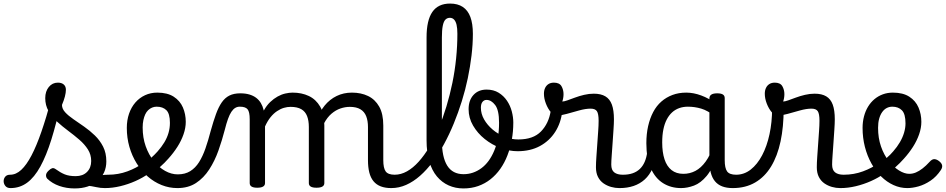

<svg xmlns="http://www.w3.org/2000/svg" viewBox="-114 -1039 5310 1078"><path d="M-55 17Q-74 17 -83.5 5.5Q-93 -6 -93.5 -20.5Q-94 -35 -85 -46.5Q-76 -58 -57 -58Q-24 -58 5.5 -85.5Q35 -113 63 -166.5Q91 -220 118.5 -299.5Q146 -379 174 -483L229 -469Q203 -347 174.5 -256Q146 -165 112.5 -104Q79 -43 38 -13Q-3 17 -55 17ZM305 19Q259 19 219 5Q179 -9 151 -36Q144 -44 144.5 -56Q145 -68 159 -81Q170 -92 179 -94.5Q188 -97 199 -89Q225 -70 249.5 -60Q274 -50 311 -50Q351 -50 374.5 -73.5Q398 -97 398 -135Q398 -171 379.5 -200Q361 -229 331.5 -254.5Q302 -280 269 -304.5Q236 -329 206.5 -356Q177 -383 158.5 -415.5Q140 -448 140 -488Q140 -526 160 -550.5Q180 -575 211 -575Q232 -575 244 -564.5Q256 -554 256 -535Q256 -519 250.5 -497.5Q245 -476 234 -450Q234 -428 252 -408.5Q270 -389 298.5 -369.5Q327 -350 358.5 -328Q390 -306 418.5 -278.5Q447 -251 465 -215.5Q483 -180 483 -133Q483 -66 434.5 -23.5Q386 19 305 19ZM474 17Q450 17 425.5 11.5Q401 6 377.5 3.5Q354 1 329 12L350 -16Q385 -34 409.5 -43Q434 -52 453.5 -55Q473 -58 493 -58Q502 -58 504 -46.5Q506 -35 502 -20.5Q498 -6 490.5 5.5Q483 17 474 17Z M475 17Q456 17 449.5 5.5Q443 -6 447 -20.5Q451 -35 463 -46.5Q475 -58 494 -58Q550 -58 601.5 -77Q653 -96 690 -124Q704 -133 714 -128Q724 -123 729 -110.5Q734 -98 732.5 -84.5Q731 -71 720 -64Q688 -41 646.5 -22.5Q605 -4 561 6.5Q517 17 475 17Z M694 -121Q716 -136 735.5 -153.5Q755 -171 771 -189Q793 -214 808.5 -239.5Q824 -265 832 -292.5Q840 -320 840 -349Q840 -401 820 -420.5Q800 -440 766 -440Q752 -440 745.5 -452Q739 -464 739.5 -479.5Q740 -495 747.5 -507Q755 -519 769 -519Q826 -519 861.5 -496Q897 -473 913 -435.5Q929 -398 929 -355Q929 -321 916.5 -285Q904 -249 882 -214.5Q860 -180 831 -148Q810 -124 786 -103Q762 -82 736 -64Z M882 17Q836 17 793.5 0Q751 -17 715.5 -48Q680 -79 653.5 -121.5Q627 -164 612.5 -214.5Q598 -265 598 -321Q598 -364 610.5 -400.5Q623 -437 646 -463.5Q669 -490 700.5 -504.5Q732 -519 769 -519Q783 -519 789.5 -507Q796 -495 795.5 -479.5Q795 -464 787 -452Q779 -440 765 -440Q752 -440 740 -435Q728 -430 718 -420.5Q708 -411 701.5 -397Q695 -383 691 -364.5Q687 -346 687 -323Q687 -266 704 -218Q721 -170 749.5 -134.5Q778 -99 813 -79.5Q848 -60 884 -60Q925 -60 954 -78Q983 -96 1003.5 -128.5Q1024 -161 1039.5 -205.5Q1055 -250 1069 -304Q1084 -358 1098.5 -398Q1113 -438 1131 -464Q1149 -490 1174 -502.5Q1199 -515 1235 -515Q1249 -515 1255.5 -503.5Q1262 -492 1261.5 -477.5Q1261 -463 1253.5 -451.5Q1246 -440 1232 -440Q1218 -440 1206.5 -433Q1195 -426 1185 -411Q1175 -396 1166 -371Q1157 -346 1148 -310Q1133 -252 1112.5 -194Q1092 -136 1061 -88Q1030 -40 986.5 -11.5Q943 17 882 17Z M1330 15Q1309 15 1298.5 8.5Q1288 2 1288 -11V-369Q1288 -411 1276 -425.5Q1264 -440 1233 -440Q1217 -440 1208.5 -451.5Q1200 -463 1200 -477.5Q1200 -492 1208.5 -503.5Q1217 -515 1235 -515Q1264 -515 1286 -508.5Q1308 -502 1324 -490Q1340 -478 1350.5 -460.5Q1361 -443 1366 -422L1367 -418Q1383 -447 1403 -466Q1423 -485 1444.5 -497Q1466 -509 1488 -514Q1510 -519 1529 -519Q1580 -519 1620 -500Q1660 -481 1683.5 -440.5Q1707 -400 1707 -334V-11Q1707 2 1696 8.5Q1685 15 1663 15Q1641 15 1630.5 8.5Q1620 2 1620 -11V-326Q1620 -362 1610 -387.5Q1600 -413 1577.5 -426Q1555 -439 1517 -439Q1499 -439 1480 -433.5Q1461 -428 1441.5 -415Q1422 -402 1405 -381Q1388 -360 1374 -329V-11Q1374 2 1363 8.5Q1352 15 1330 15ZM2083 17Q2049 17 2024 7.5Q1999 -2 1983 -21.5Q1967 -41 1959.5 -70.5Q1952 -100 1952 -140V-326Q1952 -361 1942 -386.5Q1932 -412 1909.5 -425.5Q1887 -439 1850 -439Q1824 -439 1797.5 -430Q1771 -421 1747 -400.5Q1723 -380 1704.5 -345Q1686 -310 1675 -259H1649Q1649 -316 1664.5 -363.5Q1680 -411 1708.5 -446Q1737 -481 1776 -500Q1815 -519 1862 -519Q1913 -519 1952.5 -500Q1992 -481 2015 -440.5Q2038 -400 2038 -334V-140Q2038 -95 2051.5 -76.5Q2065 -58 2102 -58Q2116 -58 2122.5 -46.5Q2129 -35 2127.5 -20.5Q2126 -6 2115 5.5Q2104 17 2083 17Z M2083 17Q2064 17 2057.5 5.5Q2051 -6 2055 -20.5Q2059 -35 2071 -46.5Q2083 -58 2102 -58Q2137 -58 2171 -77Q2205 -96 2236.5 -131Q2268 -166 2296.5 -213.5Q2325 -261 2349 -319Q2373 -377 2392.5 -441.5Q2412 -506 2426 -574Q2440 -642 2447 -712Q2454 -782 2454 -849Q2454 -868 2467 -877.5Q2480 -887 2497.5 -887Q2515 -887 2528 -877.5Q2541 -868 2541 -849Q2541 -791 2533.5 -728Q2526 -665 2512.5 -600Q2499 -535 2479 -471Q2459 -407 2434 -346Q2409 -285 2379.5 -230.5Q2350 -176 2316 -130.5Q2282 -85 2244.5 -52Q2207 -19 2166.5 -1Q2126 17 2083 17Z M2488 19Q2443 19 2405 2Q2367 -15 2339 -48.5Q2311 -82 2296 -133Q2281 -184 2281 -251V-829Q2281 -925 2313.5 -972Q2346 -1019 2413 -1019Q2456 -1019 2484.5 -1000Q2513 -981 2527 -943.5Q2541 -906 2541 -849Q2541 -830 2528 -821Q2515 -812 2497.5 -812Q2480 -812 2467 -821Q2454 -830 2454 -849Q2454 -880 2449.5 -899.5Q2445 -919 2435.5 -929Q2426 -939 2412 -939Q2397 -939 2387 -929Q2377 -919 2372 -894.5Q2367 -870 2367 -829V-251Q2367 -204 2374.5 -168.5Q2382 -133 2397 -109Q2412 -85 2435 -73Q2458 -61 2489 -61Q2516 -61 2541 -69.5Q2566 -78 2588.5 -94.5Q2611 -111 2629 -135.5Q2647 -160 2660.5 -192Q2674 -224 2681 -263.5Q2688 -303 2688 -350Q2688 -421 2666 -449.5Q2644 -478 2618 -478Q2602 -478 2595.5 -492.5Q2589 -507 2594.5 -521.5Q2600 -536 2618 -536Q2657 -536 2685.5 -518.5Q2714 -501 2732.5 -473.5Q2751 -446 2759.5 -413.5Q2768 -381 2768 -351Q2768 -301 2759.5 -254.5Q2751 -208 2735 -166.5Q2719 -125 2695 -91Q2671 -57 2640 -32.5Q2609 -8 2571 5.5Q2533 19 2488 19Z M2792 -190Q2745 -190 2696.5 -208Q2648 -226 2607.5 -258.5Q2567 -291 2542 -334Q2517 -377 2517 -426Q2517 -476 2544.5 -506Q2572 -536 2618 -536Q2630 -536 2635 -521.5Q2640 -507 2636 -492.5Q2632 -478 2617 -478Q2604 -478 2595 -467Q2586 -456 2586 -434Q2586 -400 2604 -368.5Q2622 -337 2652 -311.5Q2682 -286 2719.5 -271Q2757 -256 2796 -256Q2880 -256 2923.5 -301Q2967 -346 2978 -416Q2981 -431 2997.5 -436Q3014 -441 3029.5 -436Q3045 -431 3043 -416Q3036 -350 3003.5 -299Q2971 -248 2917.5 -219Q2864 -190 2792 -190Z M3363 17Q3340 17 3317 10.5Q3294 4 3274.5 -9.5Q3255 -23 3243.5 -45.5Q3232 -68 3232 -100Q3232 -125 3234.5 -159Q3237 -193 3239.5 -230.5Q3242 -268 3244.5 -302Q3247 -336 3247 -361Q3247 -400 3237.5 -414.5Q3228 -429 3202 -429Q3174 -429 3138 -419Q3102 -409 3068 -399.5Q3034 -390 3013 -390Q2995 -390 2978.5 -409.5Q2962 -429 2951 -457.5Q2940 -486 2940 -513Q2940 -531 2946.5 -545Q2953 -559 2965.5 -567Q2978 -575 2996 -575Q3027 -575 3038.5 -555Q3050 -535 3050 -510Q3050 -499 3048 -488Q3046 -477 3043 -469Q3053 -469 3071.5 -475.5Q3090 -482 3114 -491Q3138 -500 3165.5 -506.5Q3193 -513 3220 -513Q3260 -513 3285 -498Q3310 -483 3321.5 -451.5Q3333 -420 3333 -369Q3333 -346 3330.5 -310.5Q3328 -275 3325.5 -237Q3323 -199 3320.5 -166Q3318 -133 3318 -115Q3318 -84 3335 -71Q3352 -58 3382 -58Q3396 -58 3403 -46.5Q3410 -35 3408.5 -20.5Q3407 -6 3396 5.5Q3385 17 3363 17Z M3365 17Q3351 17 3344.5 5.5Q3338 -6 3339.5 -20.5Q3341 -35 3352 -46.5Q3363 -58 3384 -58Q3414 -58 3437.5 -66Q3461 -74 3478 -90Q3495 -106 3505.5 -130Q3516 -154 3520 -186Q3522 -201 3535 -205.5Q3548 -210 3560.5 -205.5Q3573 -201 3571 -186Q3567 -133 3550 -94.5Q3533 -56 3506 -31.5Q3479 -7 3443.5 5Q3408 17 3365 17Z M3710 17Q3653 17 3609 -10.5Q3565 -38 3540 -94Q3515 -150 3515 -235Q3515 -287 3525 -331Q3535 -375 3553.5 -410Q3572 -445 3599.5 -469Q3627 -493 3662 -506Q3697 -519 3739 -519Q3780 -519 3823 -503Q3866 -487 3900 -461V-386Q3860 -418 3823.5 -429Q3787 -440 3748 -440Q3722 -440 3699.5 -432Q3677 -424 3659.5 -408Q3642 -392 3629.5 -368Q3617 -344 3610.5 -312Q3604 -280 3604 -239Q3604 -184 3617 -144.5Q3630 -105 3656.5 -84Q3683 -63 3723 -63Q3759 -63 3790.5 -79.5Q3822 -96 3848.5 -132.5Q3875 -169 3894 -229L3910 -168Q3887 -91 3853.5 -51Q3820 -11 3782.5 3Q3745 17 3710 17ZM4000 17Q3966 17 3941 7.5Q3916 -2 3900 -21.5Q3884 -41 3876.5 -70.5Q3869 -100 3869 -140V-486Q3869 -501 3880 -508Q3891 -515 3913 -515Q3934 -515 3944.5 -508.5Q3955 -502 3955 -488V-140Q3955 -95 3968.5 -76.5Q3982 -58 4019 -58Q4028 -58 4032.5 -46.5Q4037 -35 4035.5 -20.5Q4034 -6 4025.5 5.5Q4017 17 4000 17Z M4000 17Q3981 17 3974.5 5.5Q3968 -6 3972 -20.5Q3976 -35 3988 -46.5Q4000 -58 4019 -58Q4064 -58 4101 -87Q4138 -116 4165 -167Q4192 -218 4206.5 -285.5Q4221 -353 4221 -429Q4221 -441 4231 -446.5Q4241 -452 4253.5 -452Q4266 -452 4276 -446.5Q4286 -441 4286 -429Q4286 -327 4268.5 -245Q4251 -163 4215.5 -104.5Q4180 -46 4126 -14.5Q4072 17 4000 17Z M4603 17Q4580 17 4557 10.5Q4534 4 4514.5 -9.5Q4495 -23 4483.5 -45.5Q4472 -68 4472 -100Q4472 -125 4474.5 -159Q4477 -193 4479.5 -230.5Q4482 -268 4484.5 -302Q4487 -336 4487 -361Q4487 -400 4477.5 -414.5Q4468 -429 4442 -429Q4414 -429 4378 -419Q4342 -409 4308 -399.5Q4274 -390 4253 -390Q4235 -390 4218.5 -409.5Q4202 -429 4191 -457.5Q4180 -486 4180 -513Q4180 -531 4186.5 -545Q4193 -559 4205.5 -567Q4218 -575 4236 -575Q4267 -575 4278.5 -555Q4290 -535 4290 -510Q4290 -499 4288 -488Q4286 -477 4283 -469Q4293 -469 4311.5 -475.5Q4330 -482 4354 -491Q4378 -500 4405.5 -506.5Q4433 -513 4460 -513Q4500 -513 4525 -498Q4550 -483 4561.5 -451.5Q4573 -420 4573 -369Q4573 -346 4570.5 -310.5Q4568 -275 4565.5 -237Q4563 -199 4560.5 -166Q4558 -133 4558 -115Q4558 -84 4575 -71Q4592 -58 4622 -58Q4636 -58 4643 -46.5Q4650 -35 4648.5 -20.5Q4647 -6 4636 5.5Q4625 17 4603 17Z M4605 17Q4586 17 4579.5 5.5Q4573 -6 4577 -20.5Q4581 -35 4593 -46.5Q4605 -58 4624 -58Q4680 -58 4731.5 -77Q4783 -96 4820 -124Q4834 -133 4844 -128Q4854 -123 4859 -110.5Q4864 -98 4862.5 -84.5Q4861 -71 4850 -64Q4818 -41 4776.5 -22.5Q4735 -4 4691 6.5Q4647 17 4605 17Z M4821 -120Q4844 -135 4864.5 -152.5Q4885 -170 4901 -189Q4923 -214 4938.5 -240.5Q4954 -267 4962 -294Q4970 -321 4970 -346Q4970 -399 4950 -419.5Q4930 -440 4896 -440Q4879 -440 4864.5 -432.5Q4850 -425 4839 -409.5Q4828 -394 4822 -372Q4816 -350 4816 -321Q4816 -264 4832.5 -216.5Q4849 -169 4876 -135Q4903 -101 4933.5 -82Q4964 -63 4991 -63Q5010 -63 5028 -70.5Q5046 -78 5065.5 -93Q5085 -108 5105 -130Q5119 -146 5132 -145.5Q5145 -145 5159 -134Q5173 -123 5175.5 -111Q5178 -99 5169 -85Q5144 -47 5110.5 -24.5Q5077 -2 5043 7.5Q5009 17 4980 17Q4940 17 4902.5 0Q4865 -17 4833.5 -48Q4802 -79 4778.5 -121.5Q4755 -164 4742 -214.5Q4729 -265 4729 -321Q4729 -355 4737 -385.5Q4745 -416 4760 -440.5Q4775 -465 4796 -482.5Q4817 -500 4843 -509.5Q4869 -519 4899 -519Q4956 -519 4991.5 -496Q5027 -473 5043 -435.5Q5059 -398 5059 -355Q5059 -321 5046.5 -285Q5034 -249 5012 -214.5Q4990 -180 4961 -148Q4939 -123 4914 -101Q4889 -79 4860 -60Z"/></svg>

Font: Playwrite ES Deco
Style: Regular
Weight: 400
Designer: Veronika Burian, José Scaglione
Foundry: TypeTogether
Version: Version 1.002